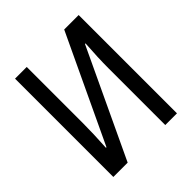

<svg xmlns="http://www.w3.org/2000/svg" viewBox="-193 -850 986 986"><g transform="rotate(-45 300.0 -357.0)"><path d="M69 -714H154V-307Q154 -231 148 -133H152L426 -714H531V0H446V-411Q446 -488 453 -586H449L173 0H69Z"/></g></svg>

Font: Noto Sans Mono UI
Style: Regular
Weight: 400
Monospace: yes
Designer: Monotype Design team
Foundry: Monotype Imaging Inc.
Version: Version 1.000